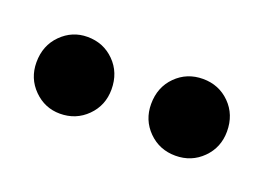

<svg xmlns="http://www.w3.org/2000/svg" viewBox="-34 -575 295 214"><g transform="rotate(20 113.0 -467.5)"><path d="M0 -467Q0 -487 13 -500Q26 -513 44 -513Q63 -513 76 -500Q89 -487 89 -467Q89 -448 76 -435Q63 -422 44 -422Q26 -422 13 -435Q0 -448 0 -467ZM136 -467Q136 -487 149 -500Q162 -513 181 -513Q200 -513 213 -500Q226 -487 226 -467Q226 -448 213 -435Q200 -422 181 -422Q162 -422 149 -435Q136 -448 136 -467Z"/></g></svg>

Font: Zain
Style: Regular
Weight: 400
Designer: Zain,Boutros
Foundry: Mobile Telecommunications Company (Zain), 2024
Version: Version 1.51; ttfautohint (v1.8.4)